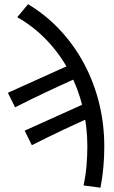

<svg xmlns="http://www.w3.org/2000/svg" viewBox="-20 -710 538 910"><path d="M456.2 179.5 376 169Q386.3 120.8 390.1 74.6Q394 28.3 394 -16.9Q394 -111.8 372.3 -201.3Q350.5 -290.8 308.6 -370.6Q266.6 -450.4 204.5 -516.3Q142.5 -582.2 61.8 -628.6L113.1 -690.1Q200.4 -637.3 267.4 -564.5Q334.4 -491.7 380.5 -404.3Q426.5 -316.8 450.4 -218.6Q474.3 -120.3 474.3 -16.2Q474.3 34.1 470 82Q465.8 130 456.2 179.5ZM130.9 -21.9 96.9 -90.7 422.2 -237.4 421.8 -159.8Q347.8 -126.8 278.8 -94.2Q209.9 -61.7 130.9 -21.9ZM51.4 -201.4 17.4 -270.2 342.6 -416.9 342.2 -339.3Q268.3 -306.3 199.3 -273.7Q130.3 -241.2 51.4 -201.4Z"/></svg>

Font: SourceSans3VF
Style: Regular
Weight: 200
Designer: Paul D. Hunt
Foundry: Adobe
Version: Version 3.052;hotconv 1.1.0;makeotfexe 2.6.0